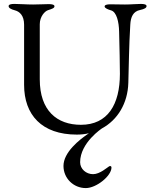

<svg xmlns="http://www.w3.org/2000/svg" viewBox="-20 -673 778 980"><path d="M699 -653C676 -653 650 -650 618 -650C589 -650 573 -651 543 -651C526 -651 514 -648 514 -640C514 -631 533 -624 547 -620C575 -612 587 -562 588 -511C590 -434 592 -340 592 -296C592 -140 530 -36 393 -36C271 -36 183 -108 183 -268V-549C183 -589 209 -616 225 -621C247 -628 258 -632 258 -641C258 -649 246 -652 229 -652C208 -652 180 -650 149 -650C112 -650 83 -653 53 -653C36 -653 24 -650 24 -642C24 -633 34 -626 57 -620C79 -614 103 -595 103 -547V-240C103 -87 193 14 372 14C393 14 414 12 434 7C383 41 304 105 304 174C304 237 355 287 418 287C472 287 549 225 549 182C549 174 542 173 537 176C528 181 490 216 455 216C420 216 389 190 389 155C389 55 501 -18 501 -18C580 -61 632 -145 635 -250C638 -342 638 -432 645 -547C647 -587 660 -615 695 -622C718 -627 728 -633 728 -642C728 -650 716 -653 699 -653Z"/></svg>

Font: Garamond-Math
Style: Regular
Weight: 400
Version: Version 2019-08-16